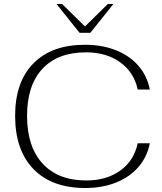

<svg xmlns="http://www.w3.org/2000/svg" viewBox="-20 -935 813 965"><path d="M56 -353Q56 -523 148 -616.5Q240 -710 407 -710Q493 -710 562.5 -682.5Q632 -655 676 -604Q720 -553 733 -485H672Q654 -571 584.5 -621.5Q515 -672 412 -672Q270 -672 193 -589Q116 -506 116 -353Q116 -198 194 -113Q272 -28 414 -28Q516 -28 585 -78Q654 -128 672 -215H733Q720 -147 676 -96Q632 -45 563 -17.5Q494 10 409 10Q241 10 148.5 -85Q56 -180 56 -353ZM264 -915H292L407 -802L522 -915H550L434 -770H380Z"/></svg>

Font: Fahkwang ExtraLight
Style: Regular
Weight: 275
Designer: Suppakit Chalermlarp | Katatrad Co.,Ltd.
Foundry: Cadson Demak Co.,Ltd.
Version: Version 1.000; ttfautohint (v1.6)